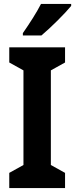

<svg xmlns="http://www.w3.org/2000/svg" viewBox="-20 -954 381 974"><path d="M341 -924V-934H188C165 -889 130 -835 96 -786V-774H190C238 -814 311 -887 341 -924ZM310 0V-77L238 -117V-597L310 -637V-714H27V-637L99 -597V-117L27 -77V0Z"/></svg>

Font: Noto Sans Telugu Condensed
Style: Bold
Weight: 700
Width: 3
Designer: Jelle Bosma - Monotype Design Team
Foundry: Monotype Imaging Inc.
Version: Version 2.005